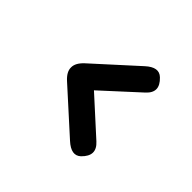

<svg xmlns="http://www.w3.org/2000/svg" viewBox="-34 -1000 648 648"><g transform="rotate(-45 290.5 -676.0)"><path d="M298.8 -804.2Q319.8 -804.7 341.8 -780.8L477.5 -631.3Q511.7 -593.8 487.3 -568.4Q450.2 -529.3 416 -566.9L298.8 -694.8L182.6 -566.9Q148.4 -529.3 110.4 -568.4Q86.9 -593.8 121.1 -631.3L256.3 -780.8Q277.8 -804.7 298.8 -804.2Z"/></g></svg>

Font: Comic Relief LRS
Style: Regular
Weight: 400
Designer: Jeff Davis
Foundry: Loudifier
Version: Version 1.0